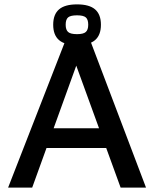

<svg xmlns="http://www.w3.org/2000/svg" viewBox="-20 -857 704 877"><path d="M17 0 277 -667H394L647 0H531L308 -613L350 -617L127 0ZM145 -181 177 -271H494L503 -181ZM332 -651Q276 -651 249.5 -674Q223 -697 223 -744Q223 -791 249.5 -814Q276 -837 332 -837Q388 -837 414.5 -814Q441 -791 441 -744Q441 -697 414.5 -674Q388 -651 332 -651ZM332 -701Q361 -701 372 -711Q383 -721 383 -744Q383 -768 372 -777.5Q361 -787 332 -787Q302 -787 291 -777.5Q280 -768 280 -744Q280 -721 291 -711Q302 -701 332 -701Z"/></svg>

Font: Maven Pro Medium
Style: Regular
Weight: 500
Designer: Joe Prince
Foundry: Joe Prince
Version: Version 2.103